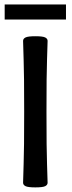

<svg xmlns="http://www.w3.org/2000/svg" viewBox="-20 -813 314 841"><path d="M134.8 7.8Q102.5 7.8 91.8 2.4Q81.1 -2.9 81.1 -12.7Q81.1 -33.2 83.5 -94.7Q85.9 -156.2 85.9 -323.2Q85.9 -490.2 83.5 -551.8Q81.1 -613.3 81.1 -633.8Q81.1 -643.6 91.8 -648.9Q102.5 -654.3 134.8 -654.3Q167.5 -654.3 178 -648.9Q188.5 -643.6 188.5 -633.8Q188.5 -613.3 186 -551.8Q183.6 -490.2 183.6 -323.2Q183.6 -156.2 186 -94.7Q188.5 -33.2 188.5 -12.7Q188.5 -2.9 178 2.4Q167.5 7.8 134.8 7.8ZM269 -727.5H0.5V-793.5H269Z"/></svg>

Font: Bainsley
Style: Regular
Weight: 400
Designer: Paul James MIller
Foundry: High-Logic / Made with FontCreator
Version: Version 1.411;March 28, 2021;FontCreator 13.0.0.2683 64-bit